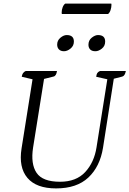

<svg xmlns="http://www.w3.org/2000/svg" viewBox="-20 -1036 720 1068"><path d="M292 12Q182 12 132.5 -46.5Q83 -105 100 -211L161 -595L101 -609Q104 -633 123 -641H297Q293 -613 277 -610L225 -597L164 -215Q150 -124 183.5 -74.5Q217 -25 314 -25Q404 -25 454 -79Q504 -133 517 -217L577 -595L515 -609Q517 -623 521 -629.5Q525 -636 536 -641H680Q675 -614 660 -610L613 -598L553 -214Q536 -109 471.5 -48.5Q407 12 292 12ZM511 -751Q491 -751 481.5 -761Q472 -771 472 -787Q472 -812 490.5 -826.5Q509 -841 525 -841Q565 -841 565 -805Q565 -780 546.5 -765.5Q528 -751 511 -751ZM336 -751Q318 -751 308 -761Q298 -771 298 -788Q298 -811 316 -826Q334 -841 351 -841Q391 -841 391 -805Q391 -781 372.5 -766Q354 -751 336 -751ZM581 -958H324Q323 -960 323 -966Q323 -981 328.5 -995.5Q334 -1010 343 -1016H599Q599 -1015 599.5 -1013.5Q600 -1012 600 -1010Q600 -995 595 -980Q590 -965 581 -958Z"/></svg>

Font: Petrona Light
Style: Italic
Weight: 300
Italic angle: -9°
Designer: Ringo R. Seeber
Foundry: Ringo R. Seeber
Version: Version 2.001; ttfautohint (v1.8.3)